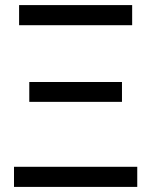

<svg xmlns="http://www.w3.org/2000/svg" viewBox="-20 -734 595 754"><path d="M55 -635V-714H499V-635ZM95 -334V-412H459V-334ZM35 0V-79H519V0Z"/></svg>

Font: BC Sans
Style: Regular
Weight: 400
Designer: Monotype Design Team
Province of B.C.
Foundry: Monotype Imaging Inc.
Version: Version 2.000;GOOG;noto-source:20170915:90ef993387c0